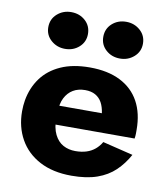

<svg xmlns="http://www.w3.org/2000/svg" viewBox="-80 -762 733 839"><g transform="rotate(10 286.5 -342.0)"><path d="M117 -198H537Q539 -210 539 -220.5Q539 -231 539 -237Q539 -310 510.5 -362Q482 -414 426.5 -442Q371 -470 291 -470Q216 -470 162.5 -446Q109 -422 77.5 -379Q46 -336 36 -279Q34 -267 33 -255Q32 -243 32 -230Q32 -161 62.5 -106.5Q93 -52 151.5 -21Q210 10 293 10Q360 10 406.5 -6.5Q453 -23 485 -53.5Q517 -84 540 -126L405 -159Q394 -140 378 -126.5Q362 -113 340.5 -106Q319 -99 291 -99Q261 -99 237 -112Q213 -125 198.5 -154Q184 -183 184 -230L186 -254Q186 -291 199 -316.5Q212 -342 234.5 -355.5Q257 -369 288 -369Q315 -369 333.5 -358.5Q352 -348 362.5 -329Q373 -310 377 -282H117ZM325 -612Q325 -577 350.5 -554Q376 -531 413 -531Q449 -531 475 -554Q501 -577 501 -612Q501 -648 475 -671Q449 -694 413 -694Q376 -694 350.5 -671Q325 -648 325 -612ZM81 -612Q81 -577 107 -554Q133 -531 169 -531Q206 -531 231.5 -554Q257 -577 257 -612Q257 -648 231.5 -671Q206 -694 169 -694Q133 -694 107 -671Q81 -648 81 -612Z"/></g></svg>

Font: Glinicke Jost Bold
Style: Bold
Weight: 700
Version: Version 3.710